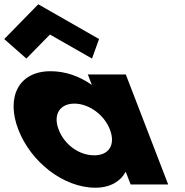

<svg xmlns="http://www.w3.org/2000/svg" viewBox="-161 -860 864 895"><path d="M-141.2 -678 -38.1 -587 71.7 -699 267.9 -587 300.8 -678 17.4 -840ZM-75.6 -256C-133.4 -406 -75.4 -528 74.6 -528C143.6 -528 209.4 -505 267.2 -464L248.4 -513H425.4L623 0H448L425.7 -58H423.7C401.8 -16 353.8 15 283.8 15C133.8 15 -17.8 -106 -75.6 -256ZM112.4 -256C139.3 -186 206.6 -136 278.6 -136C347.6 -136 378.3 -186 351.4 -256C324 -327 251.8 -377 185.8 -377C118.8 -377 85 -327 112.4 -256Z"/></svg>

Font: Hussar
Style: BdOpOblFour
Weight: 700
Foundry: Cannot Into Space Fonts
Version: Version 2.00